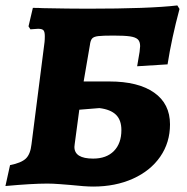

<svg xmlns="http://www.w3.org/2000/svg" viewBox="-25 -676 688 707"><path d="M233 5Q221 4 195 2Q169 0 149 0Q93 0 -5 9L12 -68Q53 -76 70 -92Q87 -108 91 -145L139 -521Q140 -530 140 -543Q140 -559 135 -564.5Q130 -570 115 -570L87 -568L80 -579L96 -647Q119 -647 132 -646Q230 -644 298 -644Q526 -644 628 -656L636 -643Q607 -535 592 -439L480 -432L489 -485Q491 -501 491 -506Q491 -523 482.5 -531Q474 -539 454 -542Q434 -545 393 -545Q353 -545 336.5 -543Q320 -541 314 -534Q308 -527 306 -510L283 -376H378Q484 -376 542.5 -335Q601 -294 601 -218Q601 -151 565 -99Q529 -47 464.5 -18Q400 11 318 11Q289 11 233 5ZM422 -197Q422 -234 402 -253.5Q382 -273 341 -278L267 -272L250 -145L249 -135Q249 -92 318 -92Q367 -92 394.5 -120Q422 -148 422 -197Z"/></svg>

Font: Alegreya ExtraBold
Style: Italic
Weight: 800
Italic angle: -7°
Designer: Juan Pablo del Peral
Foundry: Huerta Tipografica
Version: Version 2.007; ttfautohint (v1.6)